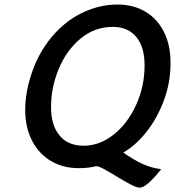

<svg xmlns="http://www.w3.org/2000/svg" viewBox="-20 -734 777 852"><path d="M526.9 -57.1Q572.3 -25.4 611.3 -7.1Q650.4 11.2 695.3 16.6Q630.4 98.6 600.6 98.6Q586.4 98.6 562 85.9Q537.6 73.2 495.1 47.4Q458 24.9 437.7 14.2Q417.5 3.4 406.7 3.4Q373.5 12.2 328.1 12.2Q260.7 12.2 207 -19Q153.3 -50.3 122.6 -109.1Q91.8 -168 91.8 -247.6Q91.8 -302.7 106.4 -360.8Q134.3 -472.2 195.1 -552Q255.9 -631.8 336.2 -672.9Q416.5 -713.9 501.5 -713.9Q571.3 -713.9 624.5 -682.6Q677.7 -651.4 707.3 -592.8Q736.8 -534.2 736.8 -454.6Q736.8 -365.2 705.8 -284.4Q674.8 -203.6 626.5 -144.5Q578.1 -85.4 526.9 -57.1ZM621.6 -444.3Q621.6 -525.4 584.7 -570.1Q547.9 -614.7 480 -614.7Q399.9 -614.7 337.4 -562.7Q274.9 -510.7 240.7 -428.5Q206.5 -346.2 206.5 -258.8Q206.5 -178.7 243.9 -133.1Q281.2 -87.4 351.6 -87.4Q422.4 -87.4 484.6 -137Q546.9 -186.5 584.2 -268.8Q621.6 -351.1 621.6 -444.3Z"/></svg>

Font: Lesson One Medium
Style: Italic
Weight: 500
Italic angle: -14°
Designer: But Ko, Victor Gaultney, Annie Olsen, Julie Remington, Don Collingsworth, Eric Hays, Becca Hirsbrunner
Version: Version 1.100